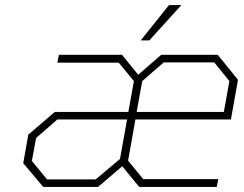

<svg xmlns="http://www.w3.org/2000/svg" viewBox="-20 -740 965 760"><path d="M537 -580 649 -720H698L571 -580ZM151 0 72 -94 92 -207 197 -297H488L510 -419L450 -492H207L213 -523H463L527 -444L618 -523H842L922 -424L894 -267H516L487 -104L547 -31H844L838 0H531L464 -82L368 0ZM521 -297H866L888 -419L828 -493H628L543 -419ZM166 -30H359L455 -111L483 -267H207L123 -194L106 -103Z"/></svg>

Font: Tomorrow ExtraLight
Style: Italic
Weight: 275
Italic angle: -10°
Designer: Tony de Marco, Monica Rizzolli
Foundry: Just in Type
Version: Version 2.002